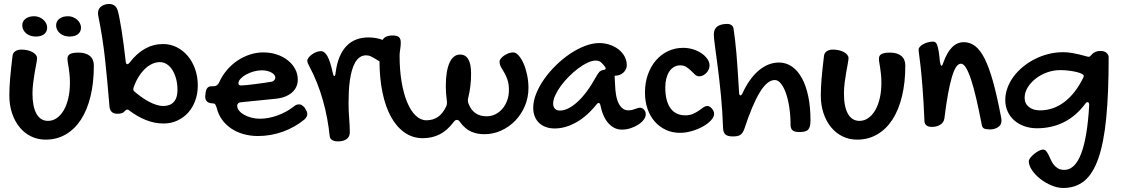

<svg xmlns="http://www.w3.org/2000/svg" viewBox="-20 -643 5627 964"><path d="M143.1 -172.9Q143.1 -107.4 163.1 -71.8Q183.1 -36.1 221.2 -36.1Q245.1 -36.1 265.4 -50.3Q285.6 -64.5 300.3 -89.8Q314.9 -115.2 323 -150.1Q331.1 -185.1 331.1 -226.1Q331.1 -251 329.1 -269.3Q327.1 -287.6 325 -302Q322.8 -316.4 320.8 -327.6Q318.8 -338.9 318.8 -349.1Q318.8 -364.7 332 -371.8Q345.2 -378.9 374 -378.9Q410.6 -378.9 430.9 -362.3Q451.2 -345.7 451.2 -314Q451.2 -227.5 434.3 -158.7Q417.5 -89.8 386 -41.7Q354.5 6.3 309.6 32.2Q264.6 58.1 209 58.1Q169.4 58.1 136 41.7Q102.5 25.4 78.4 -4.2Q54.2 -33.7 40.5 -74.5Q26.9 -115.2 26.9 -164.1Q26.9 -182.6 27.8 -203.6Q28.8 -224.6 30.8 -248.8Q32.7 -272.9 35.9 -301.3Q39.1 -329.6 43 -362.8Q44.4 -377 56.4 -385.5Q68.4 -394 86.9 -394Q103.5 -394 118.2 -390.6Q132.8 -387.2 143.3 -381.3Q153.8 -375.5 159.9 -367.7Q166 -359.9 166 -351.1Q166 -342.3 162.4 -323.5Q158.7 -304.7 154.5 -280.5Q150.4 -256.3 146.7 -228.3Q143.1 -200.2 143.1 -172.9ZM159.7 -459.5Q145.5 -459.5 133.1 -463.6Q120.6 -467.8 111.6 -475.3Q102.5 -482.9 97.2 -493.2Q91.8 -503.4 91.8 -515.6Q91.8 -536.1 108.2 -548.8Q124.5 -561.5 151.9 -561.5Q164.6 -561.5 176.3 -556.9Q188 -552.2 197 -544.4Q206.1 -536.6 211.4 -526.1Q216.8 -515.6 216.8 -504.4Q216.8 -483.4 201.4 -471.4Q186 -459.5 159.7 -459.5ZM329.6 -459.5Q315.4 -459.5 303 -463.6Q290.5 -467.8 281.5 -475.3Q272.5 -482.9 267.1 -493.2Q261.7 -503.4 261.7 -515.6Q261.7 -536.1 278.1 -548.8Q294.4 -561.5 321.8 -561.5Q334.5 -561.5 346.2 -556.9Q357.9 -552.2 366.9 -544.4Q376 -536.6 381.3 -526.1Q386.7 -515.6 386.7 -504.4Q386.7 -483.4 371.3 -471.4Q356 -459.5 329.6 -459.5Z M529.3 -112.8Q520 -227.1 508.1 -339.8Q496.1 -452.6 473.1 -564.9Q472.2 -568.8 472.2 -572Q472.2 -575.2 472.2 -578.1Q472.2 -589.4 476.8 -597.7Q481.4 -606 489.3 -611.6Q497.1 -617.2 507.1 -620.1Q517.1 -623 528.3 -623Q558.1 -623 569.3 -595.2Q574.2 -581.1 579.3 -554.7Q584.5 -528.3 590.1 -493.7Q595.7 -459 601.1 -417.7Q606.4 -376.5 611.3 -333Q612.8 -320.8 619.1 -320.8Q624.5 -320.8 630.4 -328.1Q701.7 -421.9 799.3 -421.9Q835.9 -421.9 867.7 -405.8Q899.4 -389.6 922.9 -361.8Q946.3 -334 959.7 -295.9Q973.1 -257.8 973.1 -213.9Q973.1 -172.9 960.2 -137.7Q947.3 -102.5 924.3 -77.1Q901.4 -51.8 869.9 -37.4Q838.4 -22.9 801.3 -22.9Q755.4 -22.9 711.4 -40.8Q667.5 -58.6 628.4 -88.9Q624 -92.8 619.1 -92.8Q612.8 -92.8 607.4 -85.9Q599.6 -77.1 590.8 -74.5Q582 -71.8 569.3 -71.8Q530.8 -71.8 529.3 -112.8ZM782.2 -331.1Q762.7 -331.1 743.4 -322Q724.1 -313 707 -296.4Q689.9 -279.8 675.5 -256.6Q661.1 -233.4 651.4 -205.1Q650.4 -203.6 649.9 -200.7Q649.4 -197.8 649.4 -195.8Q649.4 -187.5 655.3 -183.1Q672.9 -168 691.7 -154.8Q710.4 -141.6 729 -131.8Q747.6 -122.1 765.6 -116.5Q783.7 -110.8 799.3 -110.8Q834.5 -110.8 852.8 -131.3Q871.1 -151.9 871.1 -190.9Q871.1 -221.2 864.3 -246.8Q857.4 -272.5 845.7 -291.3Q834 -310.1 817.6 -320.6Q801.3 -331.1 782.2 -331.1Z M1453.1 -106.9Q1467.3 -119.1 1481 -119.1Q1488.8 -119.1 1495.1 -115.2Q1501.5 -111.3 1509.3 -103Q1516.6 -91.8 1519.8 -84.7Q1522.9 -77.6 1522.9 -70.8Q1522.9 -56.2 1508.3 -43Q1484.9 -23.4 1457.5 -8.1Q1430.2 7.3 1400.4 18.1Q1370.6 28.8 1338.9 34.4Q1307.1 40 1275.9 40Q1236.3 40 1201.7 30Q1167 20 1139.9 1.5Q1112.8 -17.1 1094.2 -43.2Q1075.7 -69.3 1067.9 -102.1Q1063.5 -115.7 1059.8 -119.9Q1056.2 -124 1047.9 -124Q1029.8 -124 1020 -132.8Q1010.3 -141.6 1010.3 -158.2Q1010.3 -165 1011.2 -167L1012.2 -176.8Q1014.6 -194.3 1021.7 -202.1Q1028.8 -210 1043.9 -210H1051.3Q1071.8 -210 1080.1 -229Q1095.2 -262.7 1118.7 -290.5Q1142.1 -318.4 1171.4 -338.1Q1200.7 -357.9 1234.1 -368.9Q1267.6 -379.9 1302.2 -379.9Q1338.4 -379.9 1369.9 -369.4Q1401.4 -358.9 1424.8 -340.3Q1448.2 -321.8 1461.7 -296.9Q1475.1 -272 1475.1 -243.2Q1475.1 -223.1 1467.3 -206.5Q1459.5 -189.9 1444.8 -177.5Q1430.2 -165 1409.4 -157.2Q1388.7 -149.4 1362.3 -147L1192.9 -129.9Q1183.1 -129.9 1177 -125Q1170.9 -120.1 1170.9 -111.8Q1170.9 -99.1 1180.4 -87.4Q1189.9 -75.7 1205.8 -66.7Q1221.7 -57.6 1242.4 -52.2Q1263.2 -46.9 1285.2 -46.9Q1306.2 -46.9 1328.4 -51Q1350.6 -55.2 1372.3 -63Q1394 -70.8 1414.6 -81.8Q1435.1 -92.8 1453.1 -106.9ZM1344.2 -232.9Q1351.6 -234.4 1356.9 -240Q1362.3 -245.6 1362.3 -253.9Q1362.3 -261.2 1356.9 -267.6Q1351.6 -273.9 1342.3 -279.1Q1333 -284.2 1320.8 -287.1Q1308.6 -290 1294.9 -290Q1274.9 -290 1253.9 -284.2Q1232.9 -278.3 1215.8 -268.8Q1198.7 -259.3 1188 -247.8Q1177.2 -236.3 1177.2 -225.1Q1177.2 -213.9 1190.9 -213.9Q1199.2 -213.9 1217.8 -215.8Q1236.3 -217.8 1258.8 -220.5Q1281.2 -223.1 1304.2 -226.6Q1327.1 -230 1344.2 -232.9Z M1818.4 -365.2Q1800.3 -365.2 1786.6 -355.7Q1772.9 -346.2 1763.2 -329.3Q1753.4 -312.5 1747.1 -289.8Q1740.7 -267.1 1736.8 -240.2Q1732.9 -213.4 1731.4 -184.1Q1730 -154.8 1730 -125Q1730 -85.9 1733.2 -48.1Q1736.3 -10.3 1736.3 22Q1736.3 43 1720.7 54.9Q1705.1 66.9 1676.3 66.9Q1670.9 66.9 1664.1 65.9Q1657.2 64.9 1651.1 62Q1645 59.1 1640.4 54Q1635.7 48.8 1635.3 40Q1630.9 -2.9 1622.6 -47.9Q1614.3 -92.8 1601.8 -137.5Q1589.4 -182.1 1572 -226.1Q1554.7 -270 1532.2 -312Q1528.3 -319.3 1525.6 -325.7Q1522.9 -332 1522.9 -337.9Q1522.9 -345.2 1529.5 -353.8Q1536.1 -362.3 1546.1 -369.6Q1556.2 -377 1568.1 -381.6Q1580.1 -386.2 1591.3 -386.2Q1609.9 -386.2 1624 -360.6Q1638.2 -335 1650.4 -278.8Q1652.8 -269 1654.3 -265.1Q1655.8 -261.2 1658.2 -261.2Q1663.6 -261.2 1665 -277.8Q1670.9 -324.2 1685.1 -357.7Q1699.2 -391.1 1720.5 -412.8Q1741.7 -434.6 1769.3 -444.8Q1796.9 -455.1 1830.1 -455.1Q1849.1 -455.1 1868.7 -451.7Q1888.2 -448.2 1903.8 -441.4Q1919.4 -434.6 1929.2 -424.8Q1939 -415 1939 -402.8Q1939 -394 1935.3 -382.1Q1931.6 -370.1 1925.8 -359.1Q1919.9 -348.1 1912.4 -340.6Q1904.8 -333 1897 -333Q1888.2 -333 1879.9 -338.1Q1871.6 -343.3 1862.1 -349.1Q1852.5 -355 1842 -360.1Q1831.5 -365.2 1818.4 -365.2Z M2218.3 -209Q2218.3 -286.1 2236.8 -327.6Q2255.4 -369.1 2290 -369.1Q2345.2 -369.1 2345.2 -273.9Q2345.2 -240.2 2341.6 -210.4Q2337.9 -180.7 2331.1 -152.8Q2330.1 -148.9 2329.6 -145.5Q2329.1 -142.1 2329.1 -139.2Q2329.1 -128.9 2333 -121.1Q2357.4 -59.1 2423.3 -59.1Q2446.8 -59.1 2467.3 -69.3Q2487.8 -79.6 2502.9 -97.4Q2518.1 -115.2 2526.6 -139.2Q2535.2 -163.1 2535.2 -190.9Q2535.2 -222.2 2527.8 -242.9Q2520.5 -263.7 2511.7 -278.6Q2502.9 -293.5 2495.6 -305.9Q2488.3 -318.4 2488.3 -334Q2488.3 -341.3 2494.9 -349.4Q2501.5 -357.4 2511.5 -364.3Q2521.5 -371.1 2533.4 -375.5Q2545.4 -379.9 2556.2 -379.9Q2570.3 -379.9 2584.2 -364.3Q2598.1 -348.6 2609.1 -323.5Q2620.1 -298.3 2626.7 -266.1Q2633.3 -233.9 2633.3 -201.2Q2633.3 -153.8 2615.7 -111.8Q2598.1 -69.8 2567.9 -38.1Q2537.6 -6.3 2497.3 12.2Q2457 30.8 2412.1 30.8Q2374 30.8 2344.5 17.3Q2314.9 3.9 2290 -29.8Q2286.1 -36.1 2282.2 -38.6Q2278.3 -41 2274.4 -41Q2269.5 -41 2265.6 -38.6Q2261.7 -36.1 2257.3 -29.8Q2224.1 13.7 2186.3 32.2Q2148.4 50.8 2103 50.8Q2052.7 50.8 2012.5 23.2Q1972.2 -4.4 1943.8 -55.2Q1915.5 -106 1900.4 -178.5Q1885.3 -251 1885.3 -340.8Q1885.3 -377.4 1888.2 -401.6Q1891.1 -425.8 1898.9 -439.7Q1906.7 -453.6 1919.4 -459.2Q1932.1 -464.8 1952.1 -464.8Q1973.1 -464.8 1982.7 -456.8Q1992.2 -448.7 1992.2 -429.2Q1992.2 -414.1 1989.3 -395.3Q1986.3 -376.5 1986.3 -362.8Q1986.3 -292 1996.3 -232.4Q2006.3 -172.9 2024.2 -129.9Q2042 -86.9 2066.7 -63Q2091.3 -39.1 2121.1 -39.1Q2187.5 -39.1 2219.2 -106.9Q2222.2 -112.3 2223.1 -116.9Q2224.1 -121.6 2224.1 -127Q2224.1 -129.9 2224.1 -133.1Q2224.1 -136.2 2223.1 -140.1Q2220.7 -158.7 2219.5 -175.5Q2218.3 -192.4 2218.3 -209Z M2989.3 -426.8Q3016.1 -426.8 3041 -418.5Q3065.9 -410.2 3085 -395.5Q3104 -380.9 3115.5 -360.4Q3127 -339.8 3127 -314.9Q3127 -304.7 3122.3 -295.2Q3117.7 -285.6 3109.9 -278.6Q3102.1 -271.5 3092 -267.3Q3082 -263.2 3071.3 -263.2Q3070.3 -263.2 3069.6 -262.9Q3068.8 -262.7 3067.9 -262.7Q3066.9 -262.2 3065.9 -262.2L3067.9 -223.1Q3069.8 -153.3 3087.6 -121.1Q3105.5 -88.9 3134.3 -88.9Q3144.5 -88.9 3152.6 -90.8Q3160.6 -92.8 3167.7 -95.5Q3174.8 -98.1 3181.2 -100.1Q3187.5 -102.1 3193.8 -102.1Q3205.1 -102.1 3213.6 -92.3Q3222.2 -82.5 3222.2 -68.8Q3222.2 -55.2 3211.7 -41.5Q3201.2 -27.8 3184.1 -16.8Q3167 -5.9 3145.5 1Q3124 7.8 3102.1 7.8Q3064 7.8 3035.2 -23.7Q3006.3 -55.2 2994.1 -116.2Q2991.2 -126 2986.3 -126Q2980.5 -126 2976.1 -120.1Q2927.7 -59.1 2873 -28.6Q2818.4 2 2765.1 2Q2740.2 2 2720.2 -5.4Q2700.2 -12.7 2686.3 -26.1Q2672.4 -39.6 2664.8 -58.8Q2657.2 -78.1 2657.2 -102.1Q2657.2 -135.7 2672.1 -172.9Q2687 -210 2712.4 -246.1Q2737.8 -282.2 2771.2 -314.9Q2804.7 -347.7 2841.6 -372.6Q2878.4 -397.5 2916.5 -412.1Q2954.6 -426.8 2989.3 -426.8ZM2973.1 -257.8Q2981.9 -274.4 2989.3 -282Q2996.6 -289.6 3010.3 -292Q3021 -293.5 3021 -298.8Q3021 -302.7 3018.1 -307.1Q3008.8 -319.8 2998.5 -329.3Q2988.3 -338.9 2971.2 -338.9Q2952.6 -338.9 2929.7 -328.1Q2906.7 -317.4 2883.1 -299.6Q2859.4 -281.7 2836.7 -259Q2814 -236.3 2796.4 -212.4Q2778.8 -188.5 2768.1 -165Q2757.3 -141.6 2757.3 -123Q2757.3 -106.4 2766.4 -97.2Q2775.4 -87.9 2791 -87.9Q2831.1 -87.9 2878.4 -130.4Q2925.8 -172.9 2973.1 -257.8Z M3410.2 -402.8Q3435.5 -402.8 3459.5 -395.5Q3483.4 -388.2 3501.7 -375.7Q3520 -363.3 3531.2 -347.4Q3542.5 -331.5 3542.5 -314.9Q3542.5 -304.2 3538.1 -294.2Q3533.7 -284.2 3526.4 -276.6Q3519 -269 3509.8 -264.4Q3500.5 -259.8 3490.2 -259.8Q3479 -259.8 3469.7 -268.3Q3460.4 -276.9 3450 -287.4Q3439.5 -297.9 3426.5 -306.4Q3413.6 -314.9 3395.5 -314.9Q3377.9 -314.9 3363.8 -306.6Q3349.6 -298.3 3340.1 -283.4Q3330.6 -268.6 3325.4 -248.3Q3320.3 -228 3320.3 -204.1Q3320.3 -135.7 3346.2 -99.9Q3372.1 -64 3420.4 -64Q3443.4 -64 3459.7 -71.3Q3476.1 -78.6 3488.5 -87.4Q3501 -96.2 3511.2 -103.5Q3521.5 -110.8 3532.2 -110.8Q3538.1 -110.8 3543.9 -107.2Q3549.8 -103.5 3554.4 -97.9Q3559.1 -92.3 3562.3 -85.4Q3565.4 -78.6 3565.4 -71.8Q3565.4 -55.7 3549.6 -38.6Q3533.7 -21.5 3508.8 -7.6Q3483.9 6.3 3453.4 15.1Q3422.9 23.9 3394 23.9Q3355.5 23.9 3323.2 9Q3291 -5.9 3267.6 -32.5Q3244.1 -59.1 3231.2 -96.2Q3218.3 -133.3 3218.3 -178.2Q3218.3 -227.1 3232.7 -268.1Q3247.1 -309.1 3272.7 -339.1Q3298.3 -369.1 3333.5 -386Q3368.7 -402.8 3410.2 -402.8Z M3564 -470.2Q3564 -522.9 3632.3 -522.9Q3644 -522.9 3652.8 -516.6Q3661.6 -510.3 3663.1 -499Q3667.5 -469.2 3670.9 -439.9Q3674.3 -410.6 3677.5 -374.3Q3680.7 -337.9 3683.8 -290.3Q3687 -242.7 3690.9 -176.8Q3690.9 -169.9 3693.1 -167Q3695.3 -164.1 3698.2 -164.1Q3702.6 -164.1 3707 -172.9Q3723.6 -209.5 3744.1 -238.5Q3764.6 -267.6 3788.1 -287.8Q3811.5 -308.1 3837.6 -318.6Q3863.8 -329.1 3891.1 -329.1Q3927.2 -329.1 3956.5 -308.6Q3985.8 -288.1 4006.3 -250.5Q4026.9 -212.9 4038.1 -159.4Q4049.3 -106 4049.3 -40Q4049.3 -22 4046.6 -10.5Q4043.9 1 4037.6 7.8Q4031.2 14.6 4020 17.3Q4008.8 20 3992.2 20Q3969.2 20 3959.2 11.2Q3949.2 2.4 3949.2 -16.1Q3949.2 -62 3943.1 -102.8Q3937 -143.6 3926.3 -174.3Q3915.5 -205.1 3901.1 -223.1Q3886.7 -241.2 3870.1 -241.2Q3832.5 -241.2 3795.2 -180.2Q3757.8 -119.1 3717.3 3.9Q3713.4 15.1 3708.5 22.5Q3703.6 29.8 3697 34.2Q3690.4 38.6 3681.2 40.3Q3671.9 42 3659.2 42Q3633.3 42 3622.3 32.2Q3611.3 22.5 3610.4 0Q3607.4 -85 3599.9 -162.4Q3592.3 -239.7 3584.2 -302.5Q3576.2 -365.2 3570.1 -408.9Q3564 -452.6 3564 -470.2Z M4217.3 -172.9Q4217.3 -107.4 4237.3 -71.8Q4257.3 -36.1 4295.4 -36.1Q4319.3 -36.1 4339.6 -50.3Q4359.9 -64.5 4374.5 -89.8Q4389.2 -115.2 4397.2 -150.1Q4405.3 -185.1 4405.3 -226.1Q4405.3 -251 4403.3 -269.3Q4401.4 -287.6 4399.2 -302Q4397 -316.4 4395 -327.6Q4393.1 -338.9 4393.1 -349.1Q4393.1 -364.7 4406.2 -371.8Q4419.4 -378.9 4448.2 -378.9Q4484.9 -378.9 4505.1 -362.3Q4525.4 -345.7 4525.4 -314Q4525.4 -227.5 4508.5 -158.7Q4491.7 -89.8 4460.2 -41.7Q4428.7 6.3 4383.8 32.2Q4338.9 58.1 4283.2 58.1Q4243.7 58.1 4210.2 41.7Q4176.8 25.4 4152.6 -4.2Q4128.4 -33.7 4114.7 -74.5Q4101.1 -115.2 4101.1 -164.1Q4101.1 -182.6 4102.1 -203.6Q4103 -224.6 4105 -248.8Q4106.9 -272.9 4110.1 -301.3Q4113.3 -329.6 4117.2 -362.8Q4118.7 -377 4130.6 -385.5Q4142.6 -394 4161.1 -394Q4177.7 -394 4192.4 -390.6Q4207 -387.2 4217.5 -381.3Q4228 -375.5 4234.1 -367.7Q4240.2 -359.9 4240.2 -351.1Q4240.2 -342.3 4236.6 -323.5Q4232.9 -304.7 4228.8 -280.5Q4224.6 -256.3 4220.9 -228.3Q4217.3 -200.2 4217.3 -172.9Z M4592.3 -394Q4592.3 -401.4 4598.6 -408.4Q4605 -415.5 4615.2 -421.1Q4625.5 -426.8 4638.4 -430.4Q4651.4 -434.1 4664.6 -434.1Q4671.9 -434.1 4677 -430.2Q4682.1 -426.3 4686 -415.3Q4689.9 -404.3 4693.1 -384.5Q4696.3 -364.7 4699.2 -333Q4701.2 -323.2 4702.9 -318.1Q4704.6 -313 4707.5 -313Q4711.9 -313 4716.3 -328.1Q4752 -431.2 4819.3 -431.2Q4850.6 -431.2 4876.2 -411.6Q4901.9 -392.1 4924.1 -347.9Q4946.3 -303.7 4966.3 -231.7Q4986.3 -159.7 5006.3 -54.2Q5007.3 -48.8 5007.8 -44.4Q5008.3 -40 5008.3 -36.1Q5008.3 -24.9 5003.2 -16.8Q4998 -8.8 4989.7 -3.7Q4981.4 1.5 4971.2 4.2Q4960.9 6.8 4950.7 6.8Q4930.2 6.8 4921.1 2.4Q4912.1 -2 4909.7 -14.2Q4895.5 -88.4 4882.1 -146Q4868.7 -203.6 4855.7 -242.9Q4842.8 -282.2 4830.1 -302.7Q4817.4 -323.2 4804.7 -323.2Q4792 -323.2 4781 -307.4Q4770 -291.5 4759.8 -257.8Q4749.5 -224.1 4740 -172.4Q4730.5 -120.6 4721.7 -48.8Q4719.2 -29.3 4702.1 -17.6Q4685.1 -5.9 4658.7 -5.9Q4641.1 -5.9 4631.8 -13.2Q4622.6 -20.5 4621.6 -33.2Q4617.2 -134.8 4612.1 -200.4Q4606.9 -266.1 4602.5 -305.9Q4598.1 -345.7 4595.2 -365.2Q4592.3 -384.8 4592.3 -394Z M5317.4 -380.9Q5340.8 -380.9 5361.8 -377.2Q5382.8 -373.5 5399.9 -369.4Q5417 -365.2 5429.2 -361.6Q5441.4 -357.9 5446.8 -357.9Q5451.2 -357.9 5455.1 -362.5Q5459 -367.2 5464.8 -372.6Q5470.7 -377.9 5480.5 -382.6Q5490.2 -387.2 5506.3 -387.2Q5524.9 -387.2 5535.6 -377.7Q5546.4 -368.2 5546.4 -354Q5546.4 -175.3 5534.2 -50.5Q5522 74.2 5494.6 152.3Q5467.3 230.5 5423.8 265.6Q5380.4 300.8 5318.4 300.8Q5290 300.8 5259.5 288.1Q5229 275.4 5203.6 255.6Q5178.2 235.8 5161.9 211.9Q5145.5 188 5145.5 166Q5145.5 158.7 5153.3 148.9Q5161.1 139.2 5172.4 129.9Q5183.6 120.6 5195.8 114.3Q5208 107.9 5216.8 107.9Q5226.1 107.9 5232.4 115.5Q5238.8 123 5244.4 134.3Q5250 145.5 5255.9 158.9Q5261.7 172.4 5270.5 183.6Q5279.3 194.8 5292 202.4Q5304.7 210 5323.7 210Q5430.2 210 5448.7 -115.2Q5448.7 -129.9 5440.4 -129.9Q5433.6 -129.9 5429.7 -123Q5383.8 -61 5322.5 -30Q5261.2 1 5186.5 1Q5151.9 1 5122.6 -9.5Q5093.3 -20 5072 -38.8Q5050.8 -57.6 5039.1 -83.7Q5027.3 -109.9 5027.3 -141.1Q5027.3 -171.9 5038.3 -201.9Q5049.3 -231.9 5069.1 -258.5Q5088.9 -285.2 5116.2 -307.6Q5143.6 -330.1 5175.8 -346.4Q5208 -362.8 5243.9 -371.8Q5279.8 -380.9 5317.4 -380.9ZM5201.7 -88.9Q5268.6 -88.9 5324.2 -131.1Q5379.9 -173.3 5419.4 -253.9Q5420.4 -256.8 5420.9 -258.5Q5421.4 -260.3 5421.4 -262.2Q5421.4 -267.1 5411.1 -272.5Q5400.9 -277.8 5384.3 -281.7Q5367.7 -285.6 5346.4 -288.3Q5325.2 -291 5303.7 -291Q5269 -291 5236.8 -279.3Q5204.6 -267.6 5179.7 -248Q5154.8 -228.5 5139.6 -203.6Q5124.5 -178.7 5124.5 -151.9Q5124.5 -123 5145.8 -106Q5167 -88.9 5201.7 -88.9Z"/></svg>

Font: Gochi Hand
Style: Regular
Weight: 400
Designer: Juan Pablo del Peral
Foundry: Juan Pablo del Peral
Version: Version 1.001